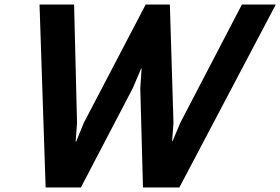

<svg xmlns="http://www.w3.org/2000/svg" viewBox="-20 -830 1241 850"><path d="M1201 -810 774 0H613L601 -440L607 -527H605L568 -440L338 0H182L155 -810H308L321 -286L315 -203H317L351 -286L625 -810H732L748 -286L742 -205H744L778 -286L1051 -810Z"/></svg>

Font: TypoPRO Sinkin Sans
Style: 600 SemiBold Italic
Weight: 600
Italic angle: -112°
Designer: Keith Bates
Foundry: K-Type
Version: Sinkin Sans (version 1.0)  by Keith Bates   •   © 2014   www